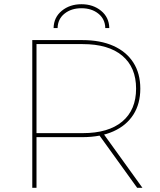

<svg xmlns="http://www.w3.org/2000/svg" viewBox="-20 -890 756 910"><path d="M133 -700H370Q456 -700 517.5 -672.5Q579 -645 612 -593.5Q645 -542 645 -470Q645 -398 612 -346.5Q579 -295 517.5 -267.5Q456 -240 370 -240H144L153 -249V0H133ZM447 -254H472L655 0H630ZM144 -259H372Q494 -259 559.5 -314Q625 -369 625 -470Q625 -571 559.5 -626Q494 -681 372 -681H144L153 -689V-251ZM234 -757Q235 -808 273 -839Q311 -870 366 -870Q421 -870 459 -839Q497 -808 498 -757H479Q478 -800 446 -825.5Q414 -851 366 -851Q318 -851 286 -825.5Q254 -800 253 -757Z"/></svg>

Font: Montserrat
Style: Regular
Weight: 400
Designer: Julieta Ulanovsky
Foundry: Julieta Ulanovsky
Version: Version 8.000